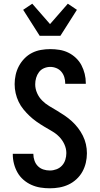

<svg xmlns="http://www.w3.org/2000/svg" viewBox="-20 -1008 540 1036"><path d="M249 8Q223 8 198 4Q173 0 149.5 -10.5Q126 -21 106.5 -38Q87 -55 74.5 -77Q62 -99 55.5 -124Q49 -149 49 -175V-178H160V-176Q160 -159 166 -141.5Q172 -124 184.5 -111.5Q197 -99 214 -93.5Q231 -88 249 -88Q267 -88 284.5 -94.5Q302 -101 314.5 -114.5Q327 -128 332.5 -146Q338 -164 338 -182Q338 -206 327.5 -229Q317 -252 300 -269.5Q283 -287 261.5 -299.5Q240 -312 219 -324.5Q198 -337 178 -351Q158 -365 140 -382Q122 -399 106.5 -418Q91 -437 80.5 -459Q70 -481 64.5 -505Q59 -529 59 -554Q59 -579 64.5 -604Q70 -629 82 -651.5Q94 -674 112 -692.5Q130 -711 152.5 -722.5Q175 -734 200.5 -738.5Q226 -743 251 -743Q276 -743 301 -739Q326 -735 348.5 -724Q371 -713 389.5 -695.5Q408 -678 419.5 -656Q431 -634 437 -609.5Q443 -585 443 -560V-556H332V-558Q332 -575 327 -591.5Q322 -608 311 -621Q300 -634 284 -640.5Q268 -647 251 -647Q234 -647 217.5 -640Q201 -633 190.5 -619Q180 -605 175 -588Q170 -571 170 -553Q170 -529 180 -506Q190 -483 207.5 -465.5Q225 -448 246 -435.5Q267 -423 288 -410.5Q309 -398 329.5 -384Q350 -370 368 -353.5Q386 -337 401 -317.5Q416 -298 427 -276Q438 -254 443.5 -230Q449 -206 449 -181Q449 -155 443 -129.5Q437 -104 424.5 -81.5Q412 -59 392.5 -41Q373 -23 349.5 -12Q326 -1 300.5 3.5Q275 8 249 8ZM194 -815 105 -955 154 -988 250 -878 346 -988 395 -955 306 -815Z"/></svg>

Font: Iosevka SS18
Style: Bold
Weight: 700
Monospace: yes
Designer: Belleve Invis
Foundry: Belleve Invis
Version: Version 25.1.1; ttfautohint (v1.8.4)